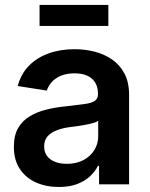

<svg xmlns="http://www.w3.org/2000/svg" viewBox="-20 -746 607 777"><path d="M218.3 10.7Q166.5 10.7 125.2 -7.8Q84 -26.4 60.1 -62.5Q36.1 -98.6 36.1 -151.9Q36.1 -197.8 53.2 -227.5Q70.3 -257.3 99.9 -275.1Q129.4 -293 166.5 -302.2Q203.6 -311.5 243.2 -315.4Q291 -320.8 320.3 -324.7Q349.6 -328.6 363 -337.4Q376.5 -346.2 376.5 -364.3V-367.2Q376.5 -393.1 365.5 -411.4Q354.5 -429.7 333.5 -439.5Q312.5 -449.2 281.2 -449.2Q250.5 -449.2 227.3 -439.7Q204.1 -430.2 189.7 -414.3Q175.3 -398.4 169.4 -379.4L51.8 -397.9Q64.9 -447.3 97.4 -480.2Q129.9 -513.2 177 -530Q224.1 -546.9 281.7 -546.9Q322.8 -546.9 362.1 -537.1Q401.4 -527.3 433.1 -505.6Q464.8 -483.9 483.6 -448.5Q502.4 -413.1 502.4 -361.8V0H380.9V-74.7H376.5Q364.7 -51.8 343.8 -32.2Q322.8 -12.7 291.7 -1Q260.7 10.7 218.3 10.7ZM250.5 -83Q289.6 -83 318.1 -98.4Q346.7 -113.8 362.1 -139.2Q377.4 -164.6 377.4 -194.8V-257.3Q371.1 -252.4 357.2 -248.3Q343.3 -244.1 325.4 -241Q307.6 -237.8 289.8 -235.1Q272 -232.4 258.3 -231Q230.5 -227.1 207.8 -218Q185.1 -209 171.9 -193.6Q158.7 -178.2 158.7 -153.3Q158.7 -130.4 170.4 -114.7Q182.1 -99.1 202.6 -91.1Q223.1 -83 250.5 -83ZM418.5 -726.1V-641.1H140.1V-726.1Z"/></svg>

Font: Inter 18pt SemiBold
Style: Regular
Weight: 600
Designer: Rasmus Andersson
Foundry: rsms
Version: Version 4.001;git-66647c0bb